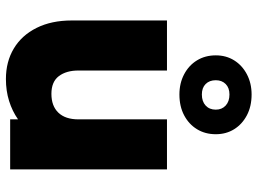

<svg xmlns="http://www.w3.org/2000/svg" viewBox="-128 -708 850 633"><g transform="rotate(90 296.5 -391.0)"><path d="M538 -517Q538 -389 538 -258.5Q538 -128 538 0Q498 0 456 0Q414 0 373 0Q373 -7 373 -13Q373 -19 373 -26Q346 -7 312.5 3.5Q279 14 240 14Q183 14 139.5 -12Q96 -38 71.5 -87Q47 -136 47 -203Q47 -281 47 -360Q47 -439 47 -517Q88 -517 130 -517Q172 -517 212 -517Q212 -445 212 -371Q212 -297 212 -225Q212 -185 230.5 -160.5Q249 -136 289 -136Q329 -136 351 -159Q373 -182 373 -225Q373 -297 373 -371Q373 -445 373 -517Q414 -517 456 -517Q498 -517 538 -517ZM291 -558Q291 -558 291 -558Q291 -558 291 -558Q254 -558 224.5 -573.5Q195 -589 178.5 -616Q162 -643 162 -678Q162 -712 178.5 -738.5Q195 -765 224.5 -780.5Q254 -796 291 -796Q330 -796 359.5 -780.5Q389 -765 405.5 -738.5Q422 -712 422 -678Q422 -643 405.5 -616Q389 -589 359.5 -573.5Q330 -558 291 -558ZM291 -632Q291 -632 291 -632Q291 -632 291 -632Q314 -632 327.5 -644.5Q341 -657 341 -678Q341 -698 327.5 -710.5Q314 -723 291 -723Q269 -723 256.5 -710.5Q244 -698 244 -678Q244 -657 256.5 -644.5Q269 -632 291 -632Z"/></g></svg>

Font: Tilt Warp
Style: Regular
Weight: 400
Designer: Andy Clymer
Foundry: Andy Clymer
Version: Version 1.000